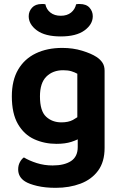

<svg xmlns="http://www.w3.org/2000/svg" viewBox="-20 -729 597 949"><path d="M259.1 -18Q199.8 -18 149.4 -40.8Q99.1 -63.6 68.8 -115.6Q38.5 -167.6 38.5 -252.9Q38.5 -331.6 69.6 -384.9Q100.8 -438.2 157.1 -465.2Q213.3 -492.2 287.6 -492.2Q340.9 -492.2 386 -478.3Q431.1 -464.5 457.1 -447.5Q475.4 -435.6 486.2 -419.4Q497 -403.3 497 -379.4V-66.4H362.2V-364.5Q349.8 -371.5 333.3 -376.7Q316.7 -381.9 292.2 -381.9Q241.1 -381.9 209.3 -350.5Q177.5 -319.1 177.5 -252.6Q177.5 -180.4 207.8 -152.3Q238.1 -124.2 283.3 -124.2Q318 -124.2 340.4 -136.2Q362.8 -148.3 378.8 -163L383.4 -51.1Q363.2 -37.7 332.6 -27.8Q302.1 -18 259.1 -18ZM364.2 -2.2V-97.3H497V2.2Q497 70.8 464.9 114.5Q432.7 158.1 378 178.7Q323.2 199.4 255.2 199.4Q203.3 199.4 163.6 190Q124 180.7 103.7 167.7Q69.8 146.1 69.8 108.2Q69.8 88.3 78.3 72.5Q86.7 56.7 98.1 49.1Q124.3 65.1 161.5 77Q198.7 88.8 240.1 88.8Q297.8 88.8 331 67.1Q364.2 45.3 364.2 -2.2ZM280.3 -651.1Q311.6 -651.1 331.1 -666.8Q350.6 -682.5 356.3 -707.9Q360.9 -708.9 365.3 -709.1Q369.6 -709.2 373.9 -709.2Q406.4 -709.2 422.5 -691Q438.6 -672.8 438.6 -648.8Q438.6 -608.6 397.7 -578.7Q356.8 -548.9 280.3 -548.9Q203.1 -548.9 162.5 -578.7Q121.9 -608.6 121.9 -648.8Q121.9 -672.8 138.4 -691Q154.8 -709.2 186.6 -709.2Q191.6 -709.2 195.8 -709.1Q200 -708.9 204.3 -707.9Q209.3 -682.5 229.3 -666.8Q249.3 -651.1 280.3 -651.1Z"/></svg>

Font: Baloo Tammudu 2
Style: Regular
Weight: 400
Designer: Maithili Shingre, Omkar Shende and Ek Type
Foundry: Ek Type
Version: Version 1.700